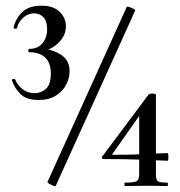

<svg xmlns="http://www.w3.org/2000/svg" viewBox="-20 -654 634 676"><path d="M123 -473V-483Q164 -481 194.5 -461.5Q225 -442 225 -403Q225 -379 213 -356Q201 -333 177 -317.5Q153 -302 116 -302Q74 -302 53 -322Q32 -342 22 -371Q21 -375 27 -376Q33 -377 34 -373Q42 -354 59.5 -340Q77 -326 102 -326Q124 -326 141.5 -341Q159 -356 159 -396Q159 -432 139.5 -451Q120 -470 84 -470Q79 -470 79.5 -476Q80 -482 84 -482Q105 -482 118.5 -491.5Q132 -501 139 -517Q146 -533 146 -551Q146 -579 133 -593Q120 -607 100 -607Q78 -607 61 -591Q44 -575 40 -556Q39 -552 33 -553Q27 -554 28 -558Q36 -591 59.5 -612.5Q83 -634 126 -634Q168 -634 190 -612.5Q212 -591 212 -561Q212 -537 198.5 -518Q185 -499 165 -487Q145 -475 123 -473ZM176 1Q176 3 168 0Q160 -3 153.5 -7Q147 -11 147 -13L426 -629Q428 -632 435 -629.5Q442 -627 449.5 -623Q457 -619 456 -617ZM529 -41Q529 -22 535 -16.5Q541 -11 570 -11Q571 -11 571 -5Q571 1 570 1Q555 1 540 0.5Q525 0 503 0Q479 0 458 0.5Q437 1 419 1Q418 1 418 -5Q418 -11 419 -11Q452 -11 461 -16Q470 -21 470 -41V-260L487 -270L376 -112Q373 -109 378 -109Q422 -109 452.5 -110Q483 -111 510.5 -112.5Q538 -114 570 -115Q573 -115 573 -101.5Q573 -88 570 -88Q525 -90 474 -92Q423 -94 344 -94Q341 -94 339 -97.5Q337 -101 340 -103L503 -321Q506 -325 517.5 -324.5Q529 -324 529 -320Z"/></svg>

Font: Cormorant SemiBold
Style: Regular
Weight: 600
Designer: Christian Thalmann (Catharsis Fonts)
Foundry: Catharsis Fonts
Version: Version 4.000